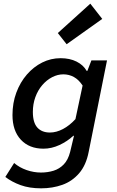

<svg xmlns="http://www.w3.org/2000/svg" viewBox="-20 -820 640 1046"><path d="M204 206Q140 206 92 188.5Q44 171 9 144L57 68Q86 93 125 106.5Q164 120 203 120Q240 120 272 110Q304 100 327.5 75.5Q351 51 362 8L383 -80H379Q347 -50 304 -30Q261 -10 217 -10Q139 -10 93.5 -59Q48 -108 48 -193Q48 -259 69 -315.5Q90 -372 126.5 -414Q163 -456 210 -479.5Q257 -503 310 -503Q360 -503 397 -484.5Q434 -466 452 -434H456L478 -491H563L463 8Q449 80 411 124Q373 168 319.5 187Q266 206 204 206ZM252 -98Q287 -98 323 -117Q359 -136 391 -171L430 -354Q409 -386 382.5 -400.5Q356 -415 325 -415Q294 -415 264 -399.5Q234 -384 210 -356Q186 -328 172.5 -290.5Q159 -253 159 -210Q159 -152 183.5 -125Q208 -98 252 -98ZM343 -579 295 -640 472 -800 537 -717Z"/></svg>

Font: Source Code Pro ExtraLight SemiBold
Style: Italic
Weight: 600
Italic angle: -11°
Monospace: yes
Version: Version 1.016;hotconv 1.0.116;makeotfexe 2.5.65601